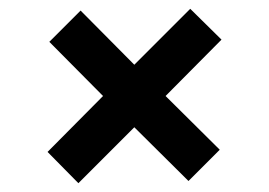

<svg xmlns="http://www.w3.org/2000/svg" viewBox="-20 -508 611 436"><path d="M158 -92 88 -163 214 -290 92 -413 163 -484 285 -361 412 -488 483 -418 356 -290 479 -168 408 -97 285 -219Z"/></svg>

Font: DM Sans 9pt SemiBold
Style: Regular
Weight: 600
Version: Version 4.004;gftools[0.9.30]